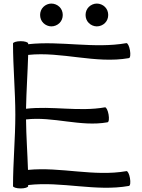

<svg xmlns="http://www.w3.org/2000/svg" viewBox="-20 -1044 799 1077"><path d="M332 -960C332 -977 326 -993 314 -1005C302 -1017 285 -1024 268 -1024C252 -1024 235 -1017 223 -1005C211 -993 205 -977 205 -960C205 -943 211 -927 223 -915C235 -903 252 -896 268 -896C285 -896 302 -903 314 -915C326 -927 332 -943 332 -960ZM587 -960C587 -977 581 -993 569 -1005C557 -1017 540 -1024 523 -1024C507 -1024 490 -1017 478 -1005C466 -993 460 -977 460 -960C460 -943 466 -927 478 -915C490 -903 507 -896 523 -896C540 -896 557 -903 569 -915C581 -927 587 -943 587 -960ZM53 -800C53 -667 66 -533 66 -400C66 -267 53 -133 53 0C53 7 73 13 96 13C119 13 138 7 138 0C138 -2 138 -4 138 -6C326 -28 517 32 703 -1C711 -2 713 -22 709 -45C705 -68 696 -86 689 -84C506 -52 320 -109 137 -91C134 -185 127 -280 126 -374C278 -392 432 -331 583 -358C591 -359 593 -379 589 -402C585 -425 576 -443 569 -442C423 -416 273 -451 126 -434C128 -535 135 -635 138 -736C325 -756 516 -685 703 -718C711 -719 713 -739 709 -762C705 -785 696 -803 689 -802C507 -770 321 -816 138 -796C138 -797 138 -798 138 -800C138 -807 119 -813 96 -813C73 -813 53 -807 53 -800Z"/></svg>

Font: Nupuram Expanded Light
Style: Regular
Weight: 300
Width: 7
Designer: Santhosh Thottingal (santhosh.thottingal@gmail.com)
Foundry: SMC
Version: Version 1.000